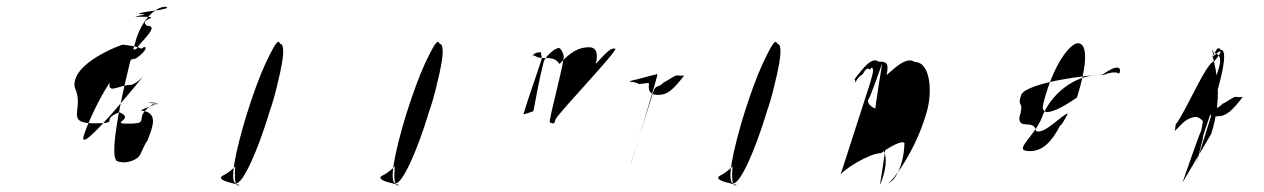

<svg xmlns="http://www.w3.org/2000/svg" viewBox="-20 -557 3773 573"><path d="M203 -296C190 -368 342 -424 348 -424C332 -424 432 -418 393 -402C357 -402 470 -480 419 -480C389 -501 473 -507 403 -507H393C357 -507 446 -515 395 -515C393 -523 499 -528 475 -537C439 -537 402 -490 387 -442C372 -394 291 -75 333 -75C362 -66 394 -84 397 -94C397 -90 415 -135 419 -135C436 -178 452 -217 409 -226C373 -226 483 -251 431 -251C395 -251 489 -246 437 -246C370 -204 437 -188 361 -188C305 -188 386 -202 336 -222C277 -199 341 -189 262 -189C170 -189 234 -232 203 -296ZM230 -152C209 -82 413 -336 413 -336C403 -323 389 -310 373 -304C331 -304 292 -266 312 -328C328 -381 365 -414 402 -412C420 -425 423 -408 385 -382C331 -382 248 -211 230 -152Z M651 -36C697 -62 760 -146 791 -243C825 -352 827 -432 810 -432C800 -432 752 -334 713 -205C677 -88 675 -4 689 -4C722 -4 603 -16 651 -36ZM717 -218C681 -101 664 -10 685 -10C705 -10 748 -103 784 -222C820 -338 837 -426 816 -426C793 -426 755 -338 717 -218Z M1127 -36C1173 -62 1236 -146 1267 -243C1301 -352 1303 -432 1286 -432C1276 -432 1228 -334 1189 -205C1153 -88 1151 -4 1165 -4C1198 -4 1079 -16 1127 -36ZM1193 -218C1157 -101 1140 -10 1161 -10C1181 -10 1224 -103 1260 -222C1296 -338 1313 -426 1292 -426C1269 -426 1231 -338 1193 -218Z M1564 -386C1571 -394 1578 -400 1584 -400C1588 -400 1595 -403 1594 -400C1594 -400 1597 -389 1597 -382C1579 -326 1559 -272 1542 -216C1539 -214 1577 -226 1572 -226C1581 -273 1590 -324 1603 -374C1609 -390 1636 -414 1649 -414C1654 -411 1660 -401 1662 -391C1668 -384 1615 -192 1621 -192C1631 -186 1636 -188 1637 -199C1642 -216 1829 -410 1816 -412C1801 -414 1791 -402 1758 -366C1765 -394 1762 -416 1738 -416C1709 -416 1684 -404 1650 -366C1638 -384 1623 -384 1599 -384C1575 -384 1574 -400 1564 -386Z M1855 -314C1858 -316 1864 -312 1870 -312C1874 -312 1885 -308 1887 -306C1892 -306 1899 -308 1903 -308C1918 -310 1920 -311 1914 -293L1922 -326C1911 -293 1914 -272 1947 -274C1972 -274 1990 -290 2022 -332C2018 -330 2004 -332 1999 -332C1993 -332 1963 -310 1962 -312C1954 -304 1944 -298 1938 -298C1936 -295 1934 -292 1932 -290C1932 -290 1859 -60 1863 -69C1863 -69 1946 -338 1942 -336C1916 -330 1891 -322 1855 -314Z M2135 -36C2181 -62 2244 -146 2275 -243C2309 -352 2311 -432 2294 -432C2284 -432 2236 -334 2197 -205C2161 -88 2159 -4 2173 -4C2206 -4 2087 -16 2135 -36ZM2201 -218C2165 -101 2148 -10 2169 -10C2189 -10 2232 -103 2268 -222C2304 -338 2321 -426 2300 -426C2277 -426 2239 -338 2201 -218Z M2527 -316C2558 -358 2583 -388 2602 -373C2624 -373 2634 -372 2626 -333C2656 -360 2687 -388 2710 -372C2758 -372 2764 -279 2744 -217C2710 -101 2640 -12 2632 -12C2647 -12 2677 -60 2679 -126C2682 -137 2662 -137 2609 -100C2575 -100 2493 -49 2488 -34L2577 -310C2580 -319 2588 -352 2585 -342C2586 -346 2585 -364 2577 -350C2571 -350 2568 -360 2555 -336C2555 -336 2538 -326 2533 -310C2533 -310 2532 -331 2527 -316ZM2571 -260C2566 -244 2592 -228 2616 -228C2653 -225 2593 41 2610 -14C2633 -76 2626 -122 2591 -127C2568 -127 2617 -381 2612 -366C2612 -366 2574 -256 2571 -260Z M3028 -275C3049 -312 3233 -334 3270 -334C3314 -366 3329 -358 3320 -337C3311 -344 3293 -341 3272 -333C3202 -338 3128 -291 3094 -218C3072 -149 2996 -106 3054 -106C3090 -106 3118 -132 3143 -181C3154 -190 3160 -207 3167 -218C3152 -218 3097 -154 3072 -166C3066 -203 3021 -168 3022 -206C3039 -262 3013 -232 3028 -275ZM3095 -253C3072 -178 3194 -266 3194 -266C3228 -374 3224 -428 3197 -428C3174 -428 3124 -366 3095 -253Z M3489 -186C3487 -180 3488 -166 3484 -164L3508 -188C3519 -200 3538 -208 3548 -208C3557 -208 3568 -200 3570 -194C3568 -188 3567 -172 3563 -162C3562 -166 3509 -12 3509 -12L3595 -158C3628 -266 3612 -337 3599 -390C3604 -412 3597 -412 3599 -400C3622 -398 3627 -380 3615 -346L3589 -262C3579 -228 3582 -207 3615 -210C3639 -210 3657 -226 3689 -268C3686 -266 3671 -268 3666 -268C3661 -268 3631 -246 3629 -248C3623 -240 3610 -233 3606 -233L3599 -226L3550 -69C3550 -69 3574 -153 3570 -150C3586 -198 3659 -407 3624 -408C3613 -418 3615 -416 3596 -384C3620 -408 3638 -416 3604 -374C3581 -374 3521 -227 3489 -186Z"/></svg>

Font: Zinc
Style: Obl
Weight: 400
Version: Version 1